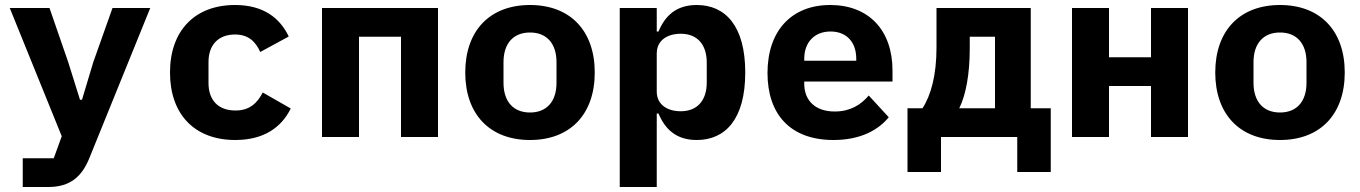

<svg xmlns="http://www.w3.org/2000/svg" viewBox="-20 -548 5440 768"><path d="M353 -299 308 -149H300L253 -299L178 -516H19L227 -3L195 85H71V200H173C261 200 308 158 338 83L581 -516H430Z M921 12C1036 12 1106 -39 1143 -114L1031 -178C1009 -136 979 -106 922 -106C852 -106 814 -148 814 -216V-300C814 -368 853 -410 920 -410C975 -410 1003 -380 1021 -340L1135 -402C1099 -477 1033 -528 920 -528C759 -528 660 -425 660 -258C660 -91 758 12 921 12Z M1268 0H1416V-401H1584V0H1732V-516H1268Z M2100 12C2261 12 2359 -91 2359 -258C2359 -425 2261 -528 2100 -528C1939 -528 1841 -425 1841 -258C1841 -91 1939 12 2100 12ZM2100 -98C2034 -98 1994 -141 1994 -217V-299C1994 -375 2034 -418 2100 -418C2166 -418 2206 -375 2206 -299V-217C2206 -141 2166 -98 2100 -98Z M2459 200H2607V-94H2614C2640 -32 2684 12 2767 12C2881 12 2961 -71 2961 -258C2961 -445 2881 -528 2767 -528C2684 -528 2640 -484 2614 -422H2607V-516H2459ZM2703 -103C2651 -103 2607 -128 2607 -182V-334C2607 -388 2651 -413 2703 -413C2769 -413 2807 -370 2807 -298V-218C2807 -146 2769 -103 2703 -103Z M3314 12C3425 12 3495 -30 3535 -79L3455 -166C3423 -128 3380 -102 3319 -102C3240 -102 3197 -147 3197 -213V-222H3550V-266C3550 -427 3455 -528 3301 -528C3146 -528 3050 -425 3050 -256C3050 -91 3141 12 3314 12ZM3302 -422C3366 -422 3405 -380 3405 -313V-305H3197V-313C3197 -379 3238 -422 3302 -422Z M3610 140H3744V0H4049V140H4183V-115H4103V-516H3726V-358C3726 -248 3704 -167 3670 -115H3610ZM3817 -115C3843 -167 3859 -250 3859 -354V-401H3960V-115Z M4268 0H4416V-204H4584V0H4732V-516H4584V-319H4416V-516H4268Z M5100 12C5261 12 5359 -91 5359 -258C5359 -425 5261 -528 5100 -528C4939 -528 4841 -425 4841 -258C4841 -91 4939 12 5100 12ZM5100 -98C5034 -98 4994 -141 4994 -217V-299C4994 -375 5034 -418 5100 -418C5166 -418 5206 -375 5206 -299V-217C5206 -141 5166 -98 5100 -98Z"/></svg>

Font: IBM Plex Mono
Style: Bold
Weight: 700
Monospace: yes
Designer: Mike Abbink, Paul van der Laan, Pieter van Rosmalen
Foundry: Bold Monday
Version: Version 2.004